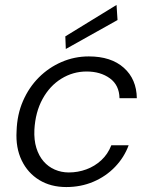

<svg xmlns="http://www.w3.org/2000/svg" viewBox="-20 -744 605 776"><path d="M248 12Q185 12 138.5 -16.5Q92 -45 67.5 -96Q43 -147 47 -214Q49 -281 73 -336Q97 -391 137 -431Q177 -471 229 -493.5Q281 -516 339 -516Q429 -516 480.5 -470Q532 -424 533 -347H463Q462 -400 424 -427.5Q386 -455 330 -455Q275 -455 228 -426Q181 -397 152 -344Q123 -291 119 -220Q117 -178 127 -146Q137 -114 156 -92Q175 -70 201.5 -58.5Q228 -47 258 -47Q295 -47 329 -59.5Q363 -72 389.5 -96.5Q416 -121 430 -157H500Q482 -108 445 -69.5Q408 -31 357.5 -9.5Q307 12 248 12ZM246 -546 244 -597 451 -724 455 -663Z"/></svg>

Font: DM Sans Light
Style: Italic
Weight: 300
Italic angle: -10°
Designer: Colophon Foundry, Jonny Pinhorn
Foundry: Colophon Foundry
Version: Version 4.004;gftools[0.9.30]